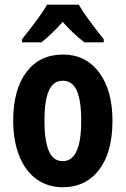

<svg xmlns="http://www.w3.org/2000/svg" viewBox="-20 -786 534 816"><path d="M338.9 -606Q292 -641.1 246.6 -692.9Q203.1 -644 155.8 -606H73.7V-619.1Q160.2 -728 179.7 -766.1H314.9Q337.9 -723.6 420.9 -619.1V-606ZM458 -272.9Q458 -139.2 401.4 -64.7Q344.7 9.8 246.1 9.8Q183.6 9.8 135.7 -24.4Q87.9 -58.6 62 -122.8Q36.1 -187 36.1 -272.9Q36.1 -405.3 92.3 -479.7Q148.4 -554.2 248 -554.2Q344.2 -554.2 401.1 -478.3Q458 -402.3 458 -272.9ZM168.9 -272.9Q168.9 -188 187.5 -144.5Q206.1 -101.1 247.1 -101.1Q325.2 -101.1 325.2 -272.9Q325.2 -358.4 306.4 -400.6Q287.6 -442.9 247.1 -442.9Q206.1 -442.9 187.5 -400.6Q168.9 -358.4 168.9 -272.9Z"/></svg>

Font: TypoPRO Open Sans Condensed
Style: Bold
Weight: 700
Width: 3
Foundry: Ascender Corporation
Version: Version 1.11